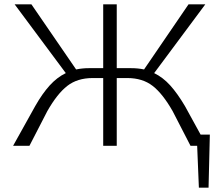

<svg xmlns="http://www.w3.org/2000/svg" viewBox="-20 -678 1040 893"><path d="M956 -52 950 195H905L897 0H866L783 -161Q737 -242 690 -278.5Q643 -315 572 -315H523V0H460V-315H411Q340 -315 293 -278.5Q246 -242 200 -161L117 0H41L144 -185Q177 -243 211 -280.5Q245 -318 286 -338L48 -658H126L334 -355Q363 -361 394 -361H460V-658H523V-361H589Q622 -361 650 -355L857 -658H935L697 -338Q738 -318 771.5 -281Q805 -244 840 -185L913 -52Z"/></svg>

Font: Ysabeau Semilight
Style: Regular
Weight: 300
Designer: Christian Thalmann (Catharsis Fonts)
Version: Version 0.003